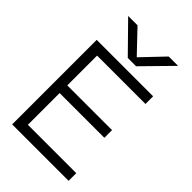

<svg xmlns="http://www.w3.org/2000/svg" viewBox="-255 -953 1044 1044"><g transform="rotate(45 266.5 -431.5)"><path d="M307 -700H243L83 -863H155L275 -737L395 -863H467ZM488 -650V-591H116V-362H460V-303H116V-59H488V0H54V-650Z"/></g></svg>

Font: Overused Grotesk Book
Style: Regular
Weight: 350
Version: Version 0.003